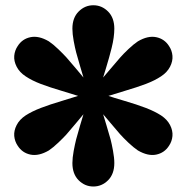

<svg xmlns="http://www.w3.org/2000/svg" viewBox="-20 -821 698 720"><path d="M46.4 -648.4Q63.5 -675.3 94.5 -681.6Q125.5 -688 163.1 -666Q179.2 -655.3 198.7 -636.5Q218.3 -617.7 229.5 -605.2Q240.7 -592.8 264.4 -564.5Q288.1 -536.1 293 -530.3Q290.5 -538.1 280.3 -573Q270 -607.9 265.6 -624.5Q261.2 -641.1 256.3 -667.5Q251.5 -693.8 251.5 -713.4Q251.5 -754.4 274.9 -777.8Q298.3 -801.3 330.1 -801.3Q361.8 -801.3 385.3 -777.8Q408.7 -754.4 408.7 -713.4Q408.7 -697.8 406.2 -679.7Q403.8 -661.6 398.4 -640.4Q393.1 -619.1 388.9 -604.5Q384.8 -589.8 377.2 -564.7Q369.6 -539.6 366.7 -530.3Q374 -538.6 396 -564.7Q418 -590.8 430.2 -604.7Q442.4 -618.7 461.7 -637Q481 -655.3 497.1 -666Q534.7 -688 565.7 -681.6Q596.7 -675.3 613.8 -648.4Q625 -631.8 626.7 -611.8Q628.4 -591.8 617.7 -570.8Q606.9 -549.8 584 -534.7Q560.5 -519 527.1 -506.3Q493.7 -493.7 447.3 -480Q400.9 -466.3 386.7 -461.4Q402.8 -455.6 448 -442.4Q493.2 -429.2 526.9 -416.3Q560.5 -403.3 584 -388.2Q606.9 -373 617.7 -352.1Q628.4 -331.1 626.7 -311Q625 -291 613.8 -274.4Q596.7 -247.6 565.7 -241.2Q534.7 -234.9 497.1 -256.8Q481 -267.6 461.4 -286.1Q441.9 -304.7 430.4 -317.6Q418.9 -330.6 395.8 -358.2Q372.6 -385.7 366.7 -392.6Q368.7 -386.2 379.6 -349.9Q390.6 -313.5 394.8 -297.9Q398.9 -282.2 403.8 -255.6Q408.7 -229 408.7 -209.5Q408.7 -168.5 385.3 -145Q361.8 -121.6 330.1 -121.6Q298.3 -121.6 274.9 -145Q251.5 -168.5 251.5 -209.5Q251.5 -229 256.3 -255.1Q261.2 -281.2 265.6 -298.6Q270 -315.9 280 -349.4Q290 -382.8 293 -392.6Q290.5 -389.6 264.6 -358.6Q238.8 -327.6 229 -316.7Q219.2 -305.7 199.2 -286.6Q179.2 -267.6 163.1 -256.8Q125.5 -234.9 94.5 -241.2Q63.5 -247.6 46.4 -274.4Q35.2 -291 33.4 -311Q31.7 -331.1 42.5 -352.1Q53.2 -373 76.2 -388.2Q99.6 -403.3 133.3 -416.3Q167 -429.2 212.2 -442.6Q257.3 -456.1 272.9 -461.4Q258.8 -466.3 212.4 -480Q166 -493.7 132.8 -506.3Q99.6 -519 76.2 -534.7Q53.2 -549.8 42.5 -570.8Q31.7 -591.8 33.4 -611.8Q35.2 -631.8 46.4 -648.4Z"/></svg>

Font: Bevan
Style: Regular
Weight: 400
Foundry: vernon adams
Version: Version 1.000